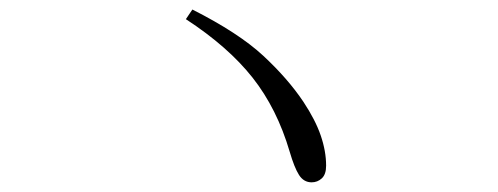

<svg xmlns="http://www.w3.org/2000/svg" viewBox="-20 -559 1040 401"><path d="M368.2 -519 381.8 -539.1Q478.5 -490.2 530 -442.4Q581.5 -394.5 613.8 -346.2Q638.7 -308.6 649.9 -275.9Q661.1 -243.2 661.1 -212.9Q661.1 -194.8 652.1 -186.5Q643.1 -178.2 630.9 -178.2Q614.3 -178.2 604.5 -193.6Q594.7 -209 585 -242.2Q558.6 -332 507.6 -396.7Q456.5 -461.4 368.2 -519Z"/></svg>

Font: Source Han Serif CN ExtraLight
Style: Regular
Weight: 250
Designer: Ryoko NISHIZUKA  (kana & ideographs); Frank Grießhammer (Latin, Greek & Cyrillic); Wenlong ZHANG  (bopomofo); Sandoll Co
Foundry: Adobe Systems Incorporated
Version: Version 1.001;PS 1.001;hotconv 16.6.54;makeotf.lib2.5.65590